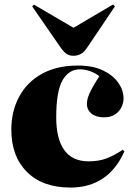

<svg xmlns="http://www.w3.org/2000/svg" viewBox="-20 -830 599 864"><path d="M297 14Q172 14 101.5 -56Q31 -126 31 -247Q31 -329 66 -394.5Q101 -460 168 -497.5Q235 -535 331 -535Q397 -535 442.5 -513.5Q488 -492 512 -458Q536 -424 536 -387Q536 -368 527 -348.5Q518 -329 498.5 -315.5Q479 -302 448 -302Q412 -302 391.5 -319Q371 -336 371 -363Q371 -382 382.5 -409Q394 -436 427 -487Q410 -501 386 -509.5Q362 -518 339 -518Q290 -518 261.5 -469Q233 -420 233 -301Q233 -206 269 -155Q305 -104 379 -104Q426 -104 461.5 -118Q497 -132 532 -156L540 -149Q467 14 297 14ZM311 -579Q291 -579 278 -588.5Q265 -598 248 -623L125 -801L133 -809L311 -705L489 -810L497 -801L375 -620Q359 -595 343.5 -587Q328 -579 311 -579Z"/></svg>

Font: Literata 72pt ExtraBold
Style: Regular
Weight: 800
Designer: Latin by Veronika Burian and Jose Scaglione. Greek by Irene Vlachou. Cyrillic by Vera Evstafieva.
Foundry: TypeTogether
Version: Version 3.002